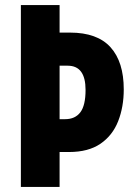

<svg xmlns="http://www.w3.org/2000/svg" viewBox="-20 -734 527 754"><path d="M466 -383Q466 -314 444 -258Q422 -202 374.5 -169.5Q327 -137 251 -137H214V0H62V-714H214V-606H255Q362 -606 414 -548.5Q466 -491 466 -383ZM236 -266Q275 -266 295.5 -293Q316 -320 316 -381Q316 -476 246 -476H214V-266Z"/></svg>

Font: Noto Sans Thai ExtCond ExtBd
Style: Regular
Weight: 800
Width: 2
Designer: Monotype Design Team
Foundry: Monotype Imaging Inc.
Version: Version 2.002; ttfautohint (v1.8.4.7-5d5b)